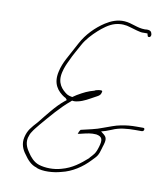

<svg xmlns="http://www.w3.org/2000/svg" viewBox="-82 -772 754 865"><g transform="rotate(10 295.0 -339.5)"><path d="M64 -110C57 -80 68 -54 83 -35C98 -13 116 8 142 15H143L142 16C172 28 220 25 255 15C304 4 348 -26 380 -60C403 -84 407 -85 418 -125V-126C431 -163 428 -173 414 -185L400 -196L421 -202C430 -205 437 -208 447 -212C478 -226 514 -229 551 -229H580C585 -229 589 -232 590 -237C591 -242 589 -245 584 -245H555C527 -245 507 -243 482 -238C459 -234 433 -223 407 -214C375 -201 340 -195 308 -187C302 -180 301 -174 298 -167C302 -167 313 -170 321 -172C338 -176 358 -181 380 -179H381C410 -174 413 -159 403 -126C393 -92 385 -88 369 -70V-69L368 -68C335 -39 302 -12 253 1C219 11 180 10 151 1C126 -7 109 -28 98 -45C88 -59 74 -82 80 -110C83 -121 87 -132 93 -140C99 -150 109 -162 122 -178C158 -220 200 -271 243 -306V-307H244H243H244L247 -310C256 -308 265 -309 272 -311H273C300 -317 322 -331 346 -344C359 -351 368 -355 371 -364C376 -378 373 -377 369 -378C363 -379 351 -377 340 -373V-372C310 -364 292 -355 263 -338L245 -326C236 -328 231 -328 222 -333H221C195 -351 169 -377 181 -428C186 -450 194 -468 203 -486C215 -514 230 -537 244 -564C259 -592 284 -618 305 -637C324 -654 350 -675 378 -683C404 -690 427 -688 448 -681C465 -677 495 -665 511 -667H529C531 -661 532 -654 534 -653C544 -649 549 -659 547 -669H546C545 -679 537 -686 515 -683H514C478 -683 453 -701 418 -703C386 -705 357 -693 332 -677C292 -651 255 -614 231 -569C223 -554 216 -541 210 -530L189 -491C178 -470 170 -451 165 -428C152 -371 178 -340 211 -319C214 -320 222 -311 223 -308L214 -301C178 -272 142 -224 112 -187C86 -158 72 -144 64 -110ZM263 -336Z"/></g></svg>

Font: Stray Cat
Style: ExLtObl
Weight: 200
Version: Version 1.0